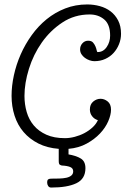

<svg xmlns="http://www.w3.org/2000/svg" viewBox="-20 -659 596 863"><path d="M244 10Q192 6 152.5 -14Q113 -34 86 -65.5Q59 -97 45.5 -139Q32 -181 32 -228Q32 -273 42.5 -321Q53 -369 73 -414.5Q93 -460 122.5 -501Q152 -542 189.5 -572.5Q227 -603 273 -621Q319 -639 372 -639Q401 -639 428.5 -631.5Q456 -624 477 -608Q498 -592 511 -567Q524 -542 524 -507Q524 -483 515 -460.5Q506 -438 490.5 -421Q475 -404 453 -394Q431 -384 404 -384Q394 -384 382.5 -388Q371 -392 361.5 -399Q352 -406 346 -415.5Q340 -425 340 -437Q340 -453 350.5 -464.5Q361 -476 376 -476Q391 -476 398 -468Q405 -460 409 -450.5Q413 -441 414.5 -433Q416 -425 419 -425Q444 -425 459.5 -447.5Q475 -470 475 -499Q475 -549 448.5 -571.5Q422 -594 383 -594Q315 -594 260.5 -558Q206 -522 168 -468Q130 -414 110 -349.5Q90 -285 90 -228Q90 -190 100 -155.5Q110 -121 132 -95Q154 -69 188.5 -53.5Q223 -38 272 -38Q293 -38 316 -44Q339 -50 359 -60.5Q379 -71 395.5 -86Q412 -101 420 -119Q405 -123 394.5 -136Q384 -149 384 -167Q384 -190 399 -202.5Q414 -215 432 -215Q449 -215 464 -203Q479 -191 479 -166Q479 -143 466.5 -114Q454 -85 429.5 -59Q405 -33 369.5 -13.5Q334 6 288 10V35Q319 40 341.5 52.5Q364 65 364 97Q364 145 323.5 164.5Q283 184 210 184Q201 184 196.5 177Q192 170 192 162Q192 150 197 147Q202 144 210 144Q228 144 246 143.5Q264 143 278 140Q292 137 300.5 130Q309 123 309 111Q309 97 295 91.5Q281 86 258 85Q253 84 248.5 81Q244 78 244 64Z"/></svg>

Font: Bonbon
Style: Regular
Weight: 400
Designer: Ksenia Erulevich
Foundry: Cyreal (www.cyreal.org)
Version: Version 1.000